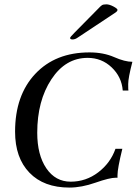

<svg xmlns="http://www.w3.org/2000/svg" viewBox="-20 -846 625 876"><path d="M48.8 -245.1Q48.8 -411.1 140.9 -509Q232.9 -606.9 388.2 -606.9Q452.1 -606.9 501 -585.4Q549.8 -564 584 -564Q564.9 -490.7 564.9 -462.4Q564.9 -434.1 565.9 -433.1H540Q535.2 -495.1 489.5 -538.6Q443.8 -582 379.9 -582Q278.8 -582 214.4 -484.1Q149.9 -386.2 149.9 -240.2Q149.9 -139.2 191.4 -78.1Q232.9 -17.1 302.5 -17.1Q372.1 -17.1 428 -59.6Q483.9 -102.1 506.8 -167H538.1Q516.1 -77.1 516.1 -46.9V-35.2H508.8Q480 -35.2 416 -12.7Q352.1 9.8 296.9 9.8Q179.7 9.8 114.3 -58.1Q48.8 -126 48.8 -245.1ZM505.9 -788.1 335 -674.8Q322.8 -666 311.3 -666Q299.8 -666 299.8 -672.9Q299.8 -676.8 319.8 -696.8L426.8 -805.2Q439 -818.4 445.1 -822.3Q451.2 -826.2 465.1 -826.2Q479 -826.2 497.6 -816.4Q516.1 -806.6 516.1 -800.8Q516.1 -794.9 505.9 -788.1Z"/></svg>

Font: Unna-Italic
Style: Italic
Weight: 400
Italic angle: -8°
Designer: Jorge de Buen U.
Foundry: Omnibus-Type
Version: Version 2.006;PS 002.006;hotconv 1.0.70;makeotf.lib2.5.58329